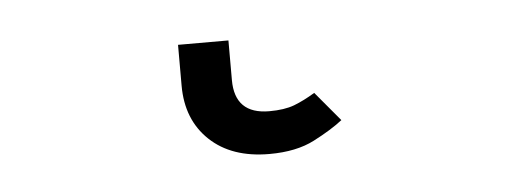

<svg xmlns="http://www.w3.org/2000/svg" viewBox="-27 -10 654 241"><g transform="rotate(-5 300.0 111.0)"><path d="M305 184Q257.5 184 230 158Q202.5 132 202.5 89V37.5H266V87.5Q266 130.5 309.5 130.5Q328.5 130.5 341 125.8Q353.5 121 367.5 112.5L398.5 149.5Q384.5 160.5 361.8 172.2Q339 184 305 184Z"/></g></svg>

Font: Fira Code Light Light
Style: Regular
Weight: 300
Monospace: yes
Version: Version 5.002